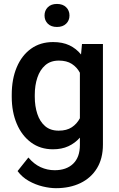

<svg xmlns="http://www.w3.org/2000/svg" viewBox="-20 -753 607 981"><path d="M40 -258.3V-268.6Q40 -349.1 65.7 -409.7Q91.3 -470.2 138.7 -504.2Q186 -538.1 251.5 -538.1Q299.8 -538.1 334.7 -521.5Q369.6 -504.9 394 -474.6L398.9 -528.3H505.9V-14.6Q505.9 56.6 475.6 106.4Q445.3 156.2 391.1 182.4Q336.9 208.5 265.6 208.5Q235.4 208.5 198.5 199.7Q161.6 190.9 127.2 171.6Q92.8 152.3 69.8 121.1L125 51.8Q153.3 85.4 187.5 101.1Q221.7 116.7 259.3 116.7Q319.3 116.7 353.8 83.5Q388.2 50.3 388.2 -12.2V-49.8Q363.3 -21.5 329.3 -5.9Q295.4 9.8 250.5 9.8Q186 9.8 138.7 -25.1Q91.3 -60.1 65.7 -120.6Q40 -181.2 40 -258.3ZM157.7 -268.6V-258.3Q157.7 -210.4 170.7 -171.1Q183.6 -131.8 210.4 -108.6Q237.3 -85.4 279.8 -85.4Q320.8 -85.4 346.9 -102.8Q373 -120.1 388.2 -148.9V-381.3Q373 -409.7 346.9 -426.5Q320.8 -443.4 280.8 -443.4Q238.3 -443.4 211.2 -419.7Q184.1 -396 170.9 -356.4Q157.7 -316.9 157.7 -268.6ZM207.5 -673.8Q207.5 -699.2 224.4 -716.1Q241.2 -732.9 271 -732.9Q300.8 -732.9 317.9 -716.1Q335 -699.2 335 -673.8Q335 -648.4 317.9 -631.8Q300.8 -615.2 271 -615.2Q241.2 -615.2 224.4 -631.8Q207.5 -648.4 207.5 -673.8Z"/></svg>

Font: Vazirmatn FD Medium
Style: Regular
Weight: 500
Designer: Saber Rastikerdar
Foundry: Saber Rastikerdar
Version: Version 33.003